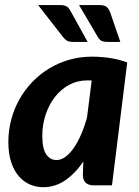

<svg xmlns="http://www.w3.org/2000/svg" viewBox="-20 -754 566 781"><path d="M14 0ZM435.5 0H362Q349 0 340.2 -3.5Q331.5 -7 326.2 -13Q321 -19 319 -27Q317 -35 317 -44.5L319 -97Q286 -48.5 245.2 -20.5Q204.5 7.5 155.5 7.5Q127 7.5 101.2 -3.8Q75.5 -15 56 -37.8Q36.5 -60.5 25.2 -95.2Q14 -130 14 -176.5Q14 -223 25.5 -266.8Q37 -310.5 58.5 -349Q80 -387.5 110.8 -419.8Q141.5 -452 179.2 -475Q217 -498 261.2 -510.8Q305.5 -523.5 354.5 -523.5Q390.5 -523.5 426.5 -518.2Q462.5 -513 497.5 -500ZM210 -103Q228.5 -103 246.8 -116.5Q265 -130 281 -153.5Q297 -177 310.5 -208.5Q324 -240 334 -276.5L353 -426.5Q348 -427 343.5 -427Q339 -427 335 -427Q295 -427 261.5 -409Q228 -391 203.8 -360Q179.5 -329 165.8 -288Q152 -247 152 -201.5Q152 -149.5 168 -126.2Q184 -103 210 -103ZM384 -733.5Q403.5 -733.5 412.8 -726.5Q422 -719.5 427.5 -705.5L469.5 -583.5H418Q403.5 -583.5 394.5 -587.2Q385.5 -591 378.5 -602.5L301.5 -733.5ZM225.5 -733.5Q235.5 -733.5 242.2 -731.5Q249 -729.5 253.8 -726Q258.5 -722.5 262 -717.2Q265.5 -712 269 -705.5L336.5 -583.5H277Q262.5 -583.5 254 -587.8Q245.5 -592 237 -602.5L135 -733.5Z"/></svg>

Font: Lato Heavy
Style: Italic
Weight: 800
Italic angle: -7°
Designer: Lukasz Dziedzic
Foundry: tyPoland Lukasz Dziedzic
Version: Version 2.007; 2014-02-27